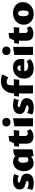

<svg xmlns="http://www.w3.org/2000/svg" viewBox="1723 -2474 767 4253"><g transform="rotate(-90 2106.5 -347.5)"><path d="M185 16Q158 16 127.5 12.5Q97 9 70 2Q43 -5 24 -15L59 -131Q81 -116 110.5 -106.5Q140 -97 165 -97Q195 -97 210.5 -105Q226 -113 226 -126Q226 -140 212.5 -147.5Q199 -155 177 -161Q155 -167 131 -174.5Q107 -182 85.5 -196Q64 -210 50.5 -233.5Q37 -257 37 -295Q37 -344 61.5 -377Q86 -410 130 -426.5Q174 -443 233 -443Q268 -443 308 -437Q348 -431 378 -421L340 -311Q322 -325 293.5 -332.5Q265 -340 245 -340Q216 -340 203 -331.5Q190 -323 190 -311Q190 -297 204.5 -290Q219 -283 241 -277Q263 -271 288.5 -263.5Q314 -256 336 -241.5Q358 -227 372.5 -203Q387 -179 387 -141Q387 -112 377 -84.5Q367 -57 344.5 -34Q322 -11 283 2.5Q244 16 185 16Z M617 13Q563 13 523.5 -14.5Q484 -42 462.5 -90Q441 -138 441 -201Q441 -268 466.5 -322.5Q492 -377 539 -409Q586 -441 649 -441Q697 -441 728 -425.5Q759 -410 778 -385Q797 -360 808 -331L761 -281Q749 -304 731.5 -315Q714 -326 695 -326Q672 -326 657 -313.5Q642 -301 635 -278.5Q628 -256 628 -223Q628 -180 635 -153.5Q642 -127 656.5 -114.5Q671 -102 691 -102Q707 -102 725 -110.5Q743 -119 759 -139L804 -81Q785 -59 757 -37Q729 -15 693.5 -1Q658 13 617 13ZM783 14 749 -73V-350L801 -419L925 -440V-12Z M1211 10Q1159 10 1123 -7Q1087 -24 1068.5 -57.5Q1050 -91 1050 -140V-406L1108 -524L1222 -542V-176Q1222 -145 1235.5 -130.5Q1249 -116 1274 -116Q1287 -116 1305 -120.5Q1323 -125 1336 -133L1372 -60Q1341 -25 1299.5 -7.5Q1258 10 1211 10ZM1340 -304 984 -311 995 -417 1351 -427Z M1435 0V-413L1614 -442V0ZM1527 -499Q1483 -499 1457.5 -523.5Q1432 -548 1432 -590Q1432 -631 1457.5 -656Q1483 -681 1527 -681Q1570 -681 1595.5 -656Q1621 -631 1621 -590Q1621 -548 1595.5 -523.5Q1570 -499 1527 -499Z M1857 16Q1830 16 1799.5 12.5Q1769 9 1742 2Q1715 -5 1696 -15L1731 -131Q1753 -116 1782.5 -106.5Q1812 -97 1837 -97Q1867 -97 1882.5 -105Q1898 -113 1898 -126Q1898 -140 1884.5 -147.5Q1871 -155 1849 -161Q1827 -167 1803 -174.5Q1779 -182 1757.5 -196Q1736 -210 1722.5 -233.5Q1709 -257 1709 -295Q1709 -344 1733.5 -377Q1758 -410 1802 -426.5Q1846 -443 1905 -443Q1940 -443 1980 -437Q2020 -431 2050 -421L2012 -311Q1994 -325 1965.5 -332.5Q1937 -340 1917 -340Q1888 -340 1875 -331.5Q1862 -323 1862 -311Q1862 -297 1876.5 -290Q1891 -283 1913 -277Q1935 -271 1960.5 -263.5Q1986 -256 2008 -241.5Q2030 -227 2044.5 -203Q2059 -179 2059 -141Q2059 -112 2049 -84.5Q2039 -57 2016.5 -34Q1994 -11 1955 2.5Q1916 16 1857 16Z M2163 0V-405Q2163 -500 2197.5 -569Q2232 -638 2291.5 -674.5Q2351 -711 2426 -711Q2480 -711 2515.5 -702.5Q2551 -694 2585 -675L2517 -547Q2491 -567 2466.5 -575.5Q2442 -584 2419 -584Q2399 -584 2384 -577Q2369 -570 2359.5 -554.5Q2350 -539 2345.5 -515Q2341 -491 2341 -458V0ZM2095 -311 2106 -417 2478 -427 2467 -304Z M2718 16Q2651 16 2600 -8.5Q2549 -33 2521 -81Q2493 -129 2493 -198Q2493 -271 2524.5 -326Q2556 -381 2611.5 -412Q2667 -443 2739 -443Q2827 -443 2876.5 -397.5Q2926 -352 2926 -276Q2926 -256 2925.5 -236Q2925 -216 2922 -194H2786V-260Q2786 -303 2772 -325Q2758 -347 2730 -347Q2704 -347 2686.5 -331.5Q2669 -316 2660.5 -289.5Q2652 -263 2652 -229Q2652 -169 2681 -138Q2710 -107 2769 -107Q2798 -107 2826 -116.5Q2854 -126 2878 -142L2924 -62Q2892 -31 2854.5 -14Q2817 3 2781.5 9.5Q2746 16 2718 16ZM2573 -194 2593 -276H2917V-194Z M3016 0V-413L3195 -442V0ZM3108 -499Q3064 -499 3038.5 -523.5Q3013 -548 3013 -590Q3013 -631 3038.5 -656Q3064 -681 3108 -681Q3151 -681 3176.5 -656Q3202 -631 3202 -590Q3202 -548 3176.5 -523.5Q3151 -499 3108 -499Z M3492 10Q3440 10 3404 -7Q3368 -24 3349.5 -57.5Q3331 -91 3331 -140V-406L3389 -524L3503 -542V-176Q3503 -145 3516.5 -130.5Q3530 -116 3555 -116Q3568 -116 3586 -120.5Q3604 -125 3617 -133L3653 -60Q3622 -25 3580.5 -7.5Q3539 10 3492 10ZM3621 -304 3265 -311 3276 -417 3632 -427Z M3924 16Q3855 16 3800.5 -12.5Q3746 -41 3716 -91Q3686 -141 3686 -205Q3686 -275 3720 -328.5Q3754 -382 3813.5 -412.5Q3873 -443 3947 -443Q4017 -443 4071 -415Q4125 -387 4155.5 -338Q4186 -289 4186 -224Q4186 -156 4152 -102Q4118 -48 4059 -16Q4000 16 3924 16ZM3941 -96Q3964 -96 3977.5 -108.5Q3991 -121 3996 -146.5Q4001 -172 4001 -211Q4001 -255 3994 -280.5Q3987 -306 3972 -317.5Q3957 -329 3935 -329Q3913 -329 3899 -317Q3885 -305 3879.5 -280Q3874 -255 3874 -216Q3874 -172 3881.5 -146Q3889 -120 3904.5 -108Q3920 -96 3941 -96Z"/></g></svg>

Font: Ysabeau Infant Black
Style: Regular
Weight: 900
Designer: Christian Thalmann (Catharsis Fonts)
Version: Version 2.001;gftools[0.9.30]; featfreeze: ss01,ss02,lnum